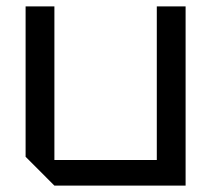

<svg xmlns="http://www.w3.org/2000/svg" viewBox="-20 -580 660 600"><path d="M560 -560V0H150L60 -90V-560H150V-80H470V-560Z"/></svg>

Font: Tektur
Style: Regular
Weight: 400
Designer: Adam Jagosz
Foundry: Adam Jagosz
Version: Version 1.005;gftools[0.9.30]